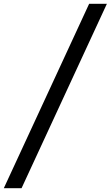

<svg xmlns="http://www.w3.org/2000/svg" viewBox="-40 -843 580 1006"><path d="M-20 143 427 -823H520L73 143Z"/></svg>

Font: Iosevka Slab Medium Oblique
Style: Regular
Weight: 500
Italic angle: -9°
Monospace: yes
Designer: Belleve Invis
Foundry: Belleve Invis
Version: Version 11.1.1; ttfautohint (v1.8.3)